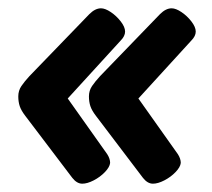

<svg xmlns="http://www.w3.org/2000/svg" viewBox="-20 -489 510 462"><path d="M178 -47Q165 -47 154 -61L41 -210Q31 -223 27.5 -233.5Q24 -244 24 -257Q24 -271 31.5 -282Q39 -293 51 -306L195 -455Q209 -469 223 -469Q233 -469 246.5 -460Q260 -451 270.5 -437.5Q281 -424 281 -413Q281 -402 270 -391L143 -252L238 -118Q245 -107 245 -97Q244 -87 232.5 -75Q221 -63 205.5 -55Q190 -47 178 -47ZM348 -47Q335 -47 324 -61L211 -210Q201 -223 197.5 -233.5Q194 -244 194 -257Q194 -271 201.5 -282Q209 -293 221 -306L365 -455Q379 -469 393 -469Q403 -469 416.5 -460Q430 -451 440.5 -437.5Q451 -424 451 -413Q451 -402 440 -391L313 -252L408 -118Q415 -107 415 -97Q414 -87 402.5 -75Q391 -63 375.5 -55Q360 -47 348 -47Z"/></svg>

Font: Asap ExtraBold
Style: Italic
Weight: 800
Italic angle: -6°
Designer: Pablo Cosgaya
Foundry: Omnibus-Type
Version: Version 3.001; ttfautohint (v1.8.4.7-5d5b)